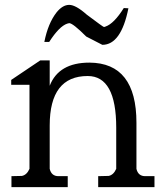

<svg xmlns="http://www.w3.org/2000/svg" viewBox="-20 -768 684 788"><path d="M507 -734Q477 -584 400 -584L334 -618Q279 -673 264 -673Q263 -673 256 -671Q223 -660 182 -596H162Q177 -672 212 -717Q237 -748 264 -748Q291 -748 336 -708Q405 -656 407 -657L413 -659Q448 -671 488 -735ZM184 -416Q221 -511 347 -511Q540 -510 540 -264V-75Q547 -45 576 -45H614V0H383V-45L426 -46Q446 -50 457 -75V-244Q457 -456 340 -456Q184 -456 184 -253V-75Q191 -45 220 -45H258V0H27V-45L70 -46Q90 -50 101 -75V-420H26V-440L145 -520H184Z"/></svg>

Font: Sawarabi Mincho
Style: Regular
Weight: 400
Version: Version 1.00